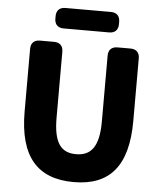

<svg xmlns="http://www.w3.org/2000/svg" viewBox="-62 -949 886 1056"><g transform="rotate(5 381.5 -421.0)"><path d="M384 54C582 54 682 -59 682 -310V-655C682 -687 664 -705 632 -705H560C528 -705 510 -687 510 -655V-291C510 -150 465 -100 384 -100C302 -100 260 -150 260 -291V-655C260 -687 242 -705 210 -705H132C100 -705 82 -687 82 -655V-310C82 -59 185 54 384 54ZM206 -833C206 -801 224 -783 256 -783H507C539 -783 557 -801 557 -833V-846C557 -878 539 -896 507 -896H256C224 -896 206 -878 206 -846Z"/></g></svg>

Font: コーポレート・ロゴ（ラウンド）ver3 Bold
Style: Regular
Weight: 700
Designer: [KANA_main] LOGOTYPE.JP [Source Han Sans] Ryoko NISHIZUKA 西塚涼子 (kana, bopomofo & ideographs); Paul D. Hunt (Latin, Greek
Version: Version 12.001;FEAKit 1.0